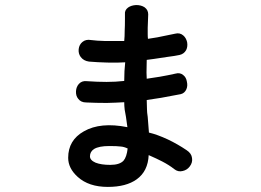

<svg xmlns="http://www.w3.org/2000/svg" viewBox="-20 -775 1040 766"><path d="M343.8 -615.2Q322.3 -619.1 308.6 -607.4Q295.9 -596.7 293.9 -579.1Q292 -561.5 301.8 -547.9Q313.5 -532.2 335 -529.3Q368.2 -526.4 408.2 -525.4Q451.2 -524.4 479.5 -526.4L476.6 -491.2L475.6 -452.1Q441.4 -448.2 405.3 -448.2Q369.1 -448.2 325.2 -451.2Q306.6 -453.1 294.9 -440.4Q284.2 -428.7 283.2 -411.1Q282.2 -392.6 292 -380.9Q302.7 -366.2 324.2 -366.2Q362.3 -364.3 406.2 -364.3Q443.4 -365.2 475.6 -367.2Q475.6 -352.5 477.5 -336.9Q478.5 -328.1 482.4 -309.6L488.3 -267.6Q380.9 -289.1 314.5 -251Q252 -215.8 252 -145.5Q252 -103.5 290 -69.3Q334 -29.3 410.2 -29.3Q483.4 -29.3 525.4 -59.6Q570.3 -91.8 573.2 -156.2Q606.4 -141.6 627 -130.9Q655.3 -116.2 674.8 -100.6Q690.4 -87.9 709 -92.8Q726.6 -96.7 737.3 -111.3Q749 -127 746.1 -144.5Q744.1 -163.1 724.6 -175.8Q688.5 -200.2 649.4 -218.8Q607.4 -238.3 574.2 -246.1L569.3 -308.6Q566.4 -327.1 566.4 -338.9Q565.4 -356.4 565.4 -376Q589.8 -379.9 623 -384.8Q667 -392.6 701.2 -399.4Q716.8 -403.3 723.6 -418.9Q729.5 -432.6 725.6 -449.2Q722.7 -466.8 710.9 -475.6Q698.2 -486.3 680.7 -481.4Q650.4 -474.6 617.2 -468.8Q594.7 -464.8 565.4 -460.9L564.5 -485.4L565.4 -536.1L594.7 -540Q629.9 -544.9 647.5 -547.9Q678.7 -551.8 696.3 -555.7Q713.9 -559.6 722.7 -575.2Q729.5 -588.9 726.6 -606.4Q722.7 -624 710.9 -633.8Q697.3 -645.5 678.7 -640.6Q628.9 -630.9 607.4 -626Q587.9 -623 570.3 -620.1Q569.3 -627.9 569.3 -639.6Q569.3 -646.5 569.3 -664.1L571.3 -717.8Q571.3 -735.4 556.6 -746.1Q543 -754.9 523.4 -754.9Q503.9 -753.9 491.2 -745.1Q476.6 -734.4 478.5 -717.8V-700.2Q478.5 -668.9 477.5 -654.3Q477.5 -628.9 475.6 -611.3Q429.7 -611.3 401.4 -611.3Q364.3 -612.3 343.8 -615.2ZM489.3 -182.6Q485.4 -148.4 472.7 -133.8Q457 -117.2 419.9 -117.2Q383.8 -117.2 361.3 -126Q338.9 -135.7 338.9 -151.4Q338.9 -169.9 355.5 -180.7Q375 -192.4 416 -192.4Q447.3 -192.4 461.9 -190.4Q474.6 -189.5 489.3 -182.6Z"/></svg>

Font: Gungsuh
Style: Regular
Weight: 400
Version: Version 2.21